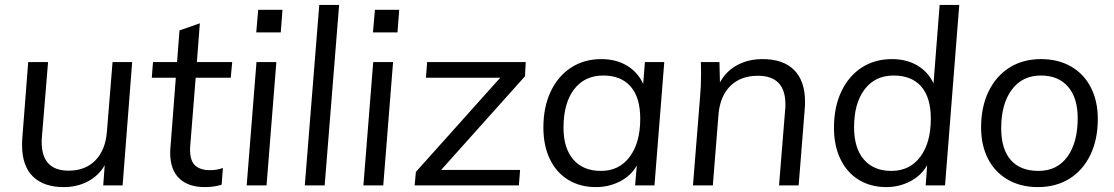

<svg xmlns="http://www.w3.org/2000/svg" viewBox="-20 -756 4545 783"><path d="M519 -503 480 0H401L407 -82Q382 -39 338 -16Q294 7 240 7Q158 7 114 -36.5Q70 -80 70 -164Q70 -183 71 -193L95 -503H176L151 -198Q150 -191 150 -177Q150 -60 260 -60Q328 -60 369 -102Q410 -144 416 -219L439 -503Z M756 -164 755 -147Q755 -100 776 -81Q797 -62 836 -62Q865 -62 889 -71L884 -3Q854 7 815 7Q748 7 711 -28.5Q674 -64 674 -133Q674 -146 675 -153L697 -439H599L604 -503H702L712 -632L795 -661L783 -503H927L921 -439H778Z M1026 -503H1107L1067 0H986ZM1132 -716 1125 -624H1025L1033 -716Z M1282 -736H1363L1304 0H1223Z M1502 -503H1583L1543 0H1462ZM1608 -716 1601 -624H1501L1509 -716Z M2121 -445 1779 -63H2101L2096 0H1671L1676 -55L2020 -439H1717L1722 -503H2124Z M2689 -503 2649 0H2570L2577 -81Q2553 -39 2508 -16Q2463 7 2410 7Q2346 7 2297.5 -22.5Q2249 -52 2222.5 -107Q2196 -162 2196 -236Q2196 -319 2225.5 -382Q2255 -445 2308.5 -480Q2362 -515 2432 -515Q2492 -515 2536.5 -488.5Q2581 -462 2603 -414L2610 -503ZM2591 -272Q2591 -358 2552 -403Q2513 -448 2440 -448Q2364 -448 2321 -391.5Q2278 -335 2278 -235Q2278 -152 2318 -105.5Q2358 -59 2431 -59Q2505 -59 2548 -116.5Q2591 -174 2591 -272Z M3263 -341Q3263 -323 3262 -314L3237 0H3157L3182 -309Q3183 -316 3183 -330Q3183 -447 3071 -447Q3000 -447 2958 -405Q2916 -363 2910 -288L2887 0H2806L2835 -362Q2839 -403 2839 -456Q2839 -487 2838 -503H2914L2916 -420Q2941 -466 2986.5 -490.5Q3032 -515 3090 -515Q3174 -515 3218.5 -470.5Q3263 -426 3263 -341Z M3892 -736 3834 0H3755L3761 -82Q3737 -40 3692 -16.5Q3647 7 3594 7Q3531 7 3482.5 -22.5Q3434 -52 3407.5 -107Q3381 -162 3381 -235Q3381 -318 3410.5 -381.5Q3440 -445 3493.5 -480Q3547 -515 3617 -515Q3677 -515 3721 -489Q3765 -463 3787 -416L3812 -736ZM3776 -272Q3776 -358 3737 -403Q3698 -448 3624 -448Q3549 -448 3506 -391.5Q3463 -335 3463 -237Q3463 -152 3503 -105.5Q3543 -59 3615 -59Q3690 -59 3733 -116.5Q3776 -174 3776 -272Z M3981 -236Q3981 -320 4011.5 -383Q4042 -446 4097 -480.5Q4152 -515 4225 -515Q4295 -515 4347.5 -485Q4400 -455 4428.5 -399.5Q4457 -344 4457 -271Q4457 -187 4426.5 -124Q4396 -61 4341 -27Q4286 7 4213 7Q4143 7 4090.5 -23Q4038 -53 4009.5 -108Q3981 -163 3981 -236ZM4375 -274Q4375 -357 4335.5 -402.5Q4296 -448 4225 -448Q4149 -448 4106 -390Q4063 -332 4063 -233Q4063 -148 4102 -103.5Q4141 -59 4215 -59Q4291 -59 4333 -117Q4375 -175 4375 -274Z"/></svg>

Font: Muli
Style: Italic
Weight: 400
Italic angle: -4.541°
Designer: Vernon Adams
Foundry: Vernon Adams
Version: Version 2.001